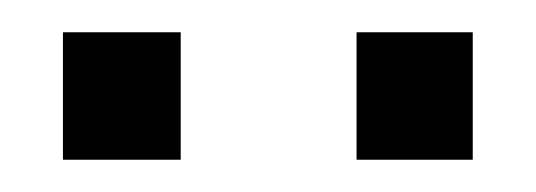

<svg xmlns="http://www.w3.org/2000/svg" viewBox="-20 -750 332 119"><path d="M19 -651V-730H92V-651ZM201 -651V-730H273V-651Z"/></svg>

Font: Assailand
Style: Regular
Weight: 400
Designer: Hector Gatti with collaboration of the Omnibus-Type team
Foundry: Omnibus-Type
Version: Version 0.072;October 19, 2019;FontCreator 12.0.0.2547 64-bi